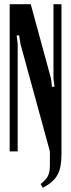

<svg xmlns="http://www.w3.org/2000/svg" viewBox="-20 -719 338 912"><path d="M234 -347V-699H272V13Q272 45 267.5 69.5Q263 94 252.5 112.5Q242 131 225 145.5Q208 160 183 173L173 155Q199 135 208 116.5Q217 98 217 67V0L77 -511L71 -551H59L64 -511V0H26V-699H126L222 -347L227 -307H239Z"/></svg>

Font: Moniqa ExtBd Cond Paragraph
Style: Regular
Weight: 800
Width: 3
Designer: Rajesh Rajput
Foundry: Rajesh Rajput
Version: Version 1.000